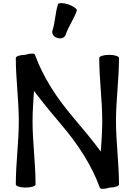

<svg xmlns="http://www.w3.org/2000/svg" viewBox="-20 -1167 813 1215"><path d="M395 -946C413 -1000 448 -1046 466 -1100C469 -1110 445 -1128 413 -1139C380 -1150 351 -1150 347 -1140C329 -1086 330 -1028 312 -974C306 -955 319 -934 342 -927C365 -919 389 -928 395 -946ZM733 0C733 -134 714 -266 714 -400C714 -534 733 -666 733 -800C733 -811 705 -820 671 -820C636 -820 608 -811 608 -800C608 -666 627 -534 627 -400C627 -336 622 -272 618 -208C562 -283 497 -361 440 -428C340 -546 254 -676 201 -821C198 -831 170 -830 139 -820C108 -820 80 -811 80 -800C80 -666 99 -534 99 -400C99 -266 80 -134 80 0C80 11 108 20 142 20C177 20 205 11 205 0C205 -134 186 -266 186 -400C186 -464 191 -528 195 -592C251 -517 316 -439 373 -372C473 -254 559 -124 612 21C615 31 643 30 674 20C705 20 733 11 733 0Z"/></svg>

Font: Nupuram
Style: Bold
Weight: 700
Designer: Santhosh Thottingal (santhosh.thottingal@gmail.com)
Foundry: SMC
Version: Version 1.000